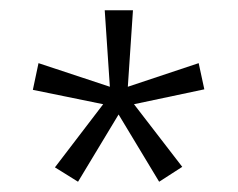

<svg xmlns="http://www.w3.org/2000/svg" viewBox="-20 -780 463 374"><path d="M239 -760H184L194 -611L55 -657L44 -605L181 -577L87 -454L132 -426L211 -557L290 -426L335 -455L241 -577L378 -606L367 -657L229 -611Z"/></svg>

Font: Noto Sans Myanmar Condensed Light
Style: Regular
Weight: 300
Width: 3
Designer: Monotype Design Team
Foundry: Monotype Imaging Inc.
Version: Version 2.107